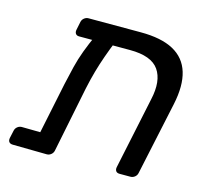

<svg xmlns="http://www.w3.org/2000/svg" viewBox="-87 -671 834 771"><g transform="rotate(15 330.0 -285.5)"><path d="M172 -491Q162 -491 157.5 -497.5Q153 -504 155 -514L162 -548Q164 -558 172 -564.5Q180 -571 190 -571H407Q493 -571 543.5 -543.5Q594 -516 610.5 -461.5Q627 -407 610 -327L545 -23Q543 -13 535 -6.5Q527 0 517 0H472Q461 0 456.5 -6.5Q452 -13 454 -23L517 -322Q535 -402 504 -446.5Q473 -491 384 -491ZM273 -540H298Q314 -540 319.5 -532.5Q325 -525 321 -514Q304 -472 292 -438Q280 -404 270.5 -370.5Q261 -337 252 -295L197 -23Q195 -13 187 -6.5Q179 0 169 0L28 -2Q17 -2 12 -8Q7 -14 9 -25L16 -57Q18 -67 26 -73.5Q34 -80 44 -80L121 -79L165 -291Q174 -332 182.5 -366.5Q191 -401 204 -436Q217 -471 237 -515Q243 -526 250.5 -533Q258 -540 273 -540Z"/></g></svg>

Font: Rubik
Style: Italic
Weight: 400
Italic angle: -12°
Designer: Hubert and Fischer
Foundry: Hubert and Fischer
Version: Version 2.300;gftools[0.9.30]